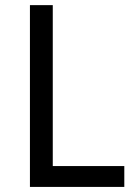

<svg xmlns="http://www.w3.org/2000/svg" viewBox="-20 -735 532 755"><path d="M97.7 0V-714.8H187.5V-82H468.8V0Z"/></svg>

Font: Droid Sans Fallback
Style: Regular
Weight: 400
Designer: Steve Matteson
Foundry: Ascender Corporation
Version: 3.00 (Khmer version)